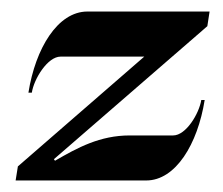

<svg xmlns="http://www.w3.org/2000/svg" viewBox="-20 -313 387 333"><path d="M7.1 0H233.6C284.7 0 322.8 -63.2 335 -139.6H329.1C325.4 -116.2 302.7 -78.1 280.3 -78.1H205.1C153.3 -78.1 114.5 -56.9 75.4 -34.2L73.5 -36.9L339.6 -267.6L343.5 -293H131.6C80.1 -293 41.5 -229.2 29.3 -152.3H35.2C38.8 -176 62.5 -214.8 85 -214.8H230.2L11 -24.4Z"/></svg>

Font: RisaltypS01
Style: Medium
Weight: 500
Italic angle: -9°
Designer: gluk
Foundry: gluk
Version: Version 0.24